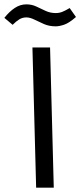

<svg xmlns="http://www.w3.org/2000/svg" viewBox="-77 -862 369 882"><path d="M89 0 72 -644H153L170 0ZM179 -741Q149 -741 125 -751.5Q101 -762 81 -772Q61 -782 44 -782Q26 -782 11.5 -773Q-3 -764 -19 -748L-57 -780Q-34 -809 -9 -825.5Q16 -842 44 -842Q69 -842 90 -832Q111 -822 132.5 -812Q154 -802 179 -802Q195 -802 209 -807.5Q223 -813 243 -825L272 -784Q240 -756 217.5 -748.5Q195 -741 179 -741Z"/></svg>

Font: Noto IKEA Arabic
Style: Regular
Weight: 400
Designer: Monotype Design Team
Foundry: Monotype Imaging Inc.
Version: Version 1.200